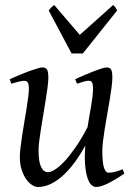

<svg xmlns="http://www.w3.org/2000/svg" viewBox="-20 -726 539 766"><path d="M476.1 -33.2Q436.5 -6.8 408.9 6.6Q381.3 20 362.8 20Q353.5 20 344.5 11.5Q335.4 2.9 328.9 -16.6Q322.3 -36.1 319.6 -67.6Q316.9 -99.1 320.3 -145Q300.3 -108.9 278.1 -78.6Q255.9 -48.3 231.9 -26.4Q208 -4.4 182.6 7.8Q157.2 20 130.9 20Q121.1 20 108.6 12.5Q96.2 4.9 85.2 -10.3Q74.2 -25.4 66.7 -47.9Q59.1 -70.3 59.1 -100.1Q59.1 -114.7 61.8 -137.2Q64.5 -159.7 68.4 -185.5Q72.3 -211.4 77.1 -239.3Q82 -267.1 85.9 -292.5Q89.8 -317.9 92.5 -338.4Q95.2 -358.9 95.2 -371.1Q95.2 -382.3 93.8 -388.9Q92.3 -395.5 89.6 -398.7Q86.9 -401.9 83.3 -402.8Q79.6 -403.8 75.2 -403.8Q70.8 -403.8 62.5 -402.1Q54.2 -400.4 45.9 -397.9Q36.1 -395.5 24.9 -392.1L19 -410.2Q39.6 -419.4 60.3 -428Q81.1 -436.5 98.6 -442.9Q116.2 -449.2 129.6 -453.1Q143.1 -457 148.9 -457Q163.1 -457 168 -447.8Q172.9 -438.5 172.9 -416Q172.9 -401.9 169.9 -378.9Q167 -356 162.6 -328.6Q158.2 -301.3 153.3 -272Q148.4 -242.7 144 -215.3Q139.6 -188 136.7 -165Q133.8 -142.1 133.8 -127.9Q133.8 -81.1 143.8 -60.1Q153.8 -39.1 171.9 -39.1Q181.6 -39.1 197.8 -48.6Q213.9 -58.1 234.4 -79.3Q254.9 -100.6 279.1 -134.8Q303.2 -168.9 329.1 -218.3Q332.5 -239.3 336.2 -260.5Q339.8 -281.7 343.3 -301.5Q346.7 -321.3 348.9 -339.1Q351.1 -356.9 351.1 -371.1Q351.1 -382.3 349.9 -388.9Q348.6 -395.5 346.2 -398.7Q343.8 -401.9 340.6 -402.8Q337.4 -403.8 333 -403.8Q328.6 -403.8 321 -402.1Q313.5 -400.4 305.7 -397.9Q296.9 -395.5 287.1 -392.1L279.8 -410.2Q300.3 -419.4 320.3 -428Q340.3 -436.5 357.2 -442.9Q374 -449.2 386.7 -453.1Q399.4 -457 405.8 -457Q419.4 -457 423.8 -447.8Q428.2 -438.5 428.2 -416Q428.2 -401.9 425.3 -379.2Q422.4 -356.4 418 -329.3Q413.6 -302.2 408.2 -272.7Q402.8 -243.2 398.4 -215.6Q394 -188 391.1 -164.1Q388.2 -140.1 388.2 -124Q388.2 -79.6 394.5 -58.3Q400.9 -37.1 413.1 -37.1Q425.8 -37.1 438.7 -40.3Q451.7 -43.5 469.2 -50.8ZM310.5 -512.7H265.6L174.3 -684.1Q181.2 -693.4 185.1 -696.8Q189 -700.2 196.3 -706.1L298.3 -586.9L431.6 -706.1Q437.5 -700.7 440.2 -697Q442.9 -693.4 447.3 -684.1Z"/></svg>

Font: Gentium Plus Am
Style: Italic
Weight: 400
Italic angle: -8°
Designer: J. Victor Gaultney, Annie Olsen, Iska Routamaa, Becca Hirsbrunner
Foundry: SIL International
Version: Version 5.000